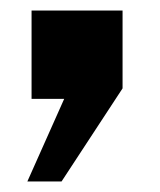

<svg xmlns="http://www.w3.org/2000/svg" viewBox="-20 -188 304 365"><path d="M32 157H97L213 -20V-168H40V0H102Z"/></svg>

Font: 18Franklin
Style: Bold
Weight: 700
Designer: Pablo Impallari, Rodrigo Fuenzalida (Modified by Dan O. Williams)
Version: Version 0.025;PS 000.025;hotconv 1.0.88;makeotf.lib2.5.64775